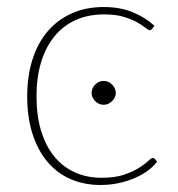

<svg xmlns="http://www.w3.org/2000/svg" viewBox="-20 -521 508 547"><path d="M413.5 -439Q412 -437.5 410.5 -436.2Q409 -435 406.5 -435Q402.5 -435 394 -442Q385.5 -449 370.5 -457.5Q355.5 -466 332.5 -473Q309.5 -480 277 -480Q231 -480 195.2 -463.8Q159.5 -447.5 134.8 -417Q110 -386.5 97 -343.5Q84 -300.5 84 -246.5Q84 -191 97.2 -147.8Q110.5 -104.5 134.8 -75Q159 -45.5 193.2 -30Q227.5 -14.5 269.5 -14.5Q307.5 -14.5 333.2 -23.2Q359 -32 376 -42.8Q393 -53.5 402 -62.2Q411 -71 415 -71Q419 -71 421.5 -68L427.5 -60.5Q418.5 -48 402.8 -36Q387 -24 366.2 -14.8Q345.5 -5.5 320.2 0.2Q295 6 266.5 6Q219 6 180.5 -11Q142 -28 114.8 -60.5Q87.5 -93 72.5 -140Q57.5 -187 57.5 -246.5Q57.5 -303.5 72.2 -350.5Q87 -397.5 115 -430.8Q143 -464 183.5 -482.5Q224 -501 276 -501Q322 -501 358 -486.2Q394 -471.5 420 -447.5ZM310 -256Q310 -249.5 307 -243.5Q304 -237.5 299.2 -232.8Q294.5 -228 288.2 -225.2Q282 -222.5 275.5 -222.5Q268.5 -222.5 262.2 -225.2Q256 -228 251.2 -232.8Q246.5 -237.5 243.8 -243.5Q241 -249.5 241 -256Q241 -270 251.2 -280.2Q261.5 -290.5 275.5 -290.5Q282 -290.5 288.2 -287.8Q294.5 -285 299.2 -280.2Q304 -275.5 307 -269.2Q310 -263 310 -256Z"/></svg>

Font: Lato 2
Style: Regular
Weight: 200
Designer: Lukasz Dziedzic with Adam Twardoch and Botio Nikoltchev
Foundry: tyPoland Lukasz Dziedzic
Version: Version 2.015; 2015-08-06; http://www.latofonts.com/